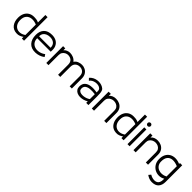

<svg xmlns="http://www.w3.org/2000/svg" viewBox="345 -2267 4039 4039"><g transform="rotate(45 2364.0 -248.0)"><path d="M245 2Q146 -4 93 -74Q40 -144 40 -253Q40 -328 67 -384.5Q94 -441 145.5 -473Q197 -505 269 -505Q300 -505 332 -501.5Q364 -498 407 -478V-700H472V0H407V-49Q378 -28 337.5 -11Q297 6 245 2ZM407 -105V-415Q328 -448 259.5 -441Q191 -434 149 -387Q107 -340 107 -253Q107 -186 133 -140Q159 -94 202.5 -73.5Q246 -53 299 -60Q352 -67 407 -105Z M1032 -233H630Q631 -162 665 -119Q699 -76 752.5 -61.5Q806 -47 868 -60Q930 -73 987 -115L1021 -63Q974 -27 922 -10Q870 7 817 9Q693 13 626 -60Q559 -133 559 -263Q559 -375 621 -440Q683 -505 804 -505Q881 -505 936.5 -473Q992 -441 1018 -378Q1030 -349 1033 -312Q1036 -275 1032 -233ZM806 -443Q759 -443 719 -427Q679 -411 654.5 -377.5Q630 -344 630 -290H972Q972 -366 927 -404.5Q882 -443 806 -443Z M1894 0H1829V-298Q1829 -370 1790.5 -407Q1752 -444 1691 -444Q1629 -444 1589 -407Q1549 -370 1549 -298V0H1485V-298Q1485 -373 1444 -408.5Q1403 -444 1339 -444Q1309 -444 1276.5 -428.5Q1244 -413 1221.5 -380.5Q1199 -348 1199 -298V0H1134V-500H1199V-444Q1224 -474 1260.5 -489.5Q1297 -505 1338 -506Q1388 -506 1437 -485.5Q1486 -465 1520 -420Q1548 -464 1595 -484.5Q1642 -505 1695 -505Q1746 -505 1791.5 -481.5Q1837 -458 1865.5 -411.5Q1894 -365 1894 -298Z M2142 5Q2096 4 2058 -12Q2020 -28 1997 -61Q1974 -94 1974 -143Q1974 -220 2018 -263Q2062 -306 2140 -317Q2218 -328 2320 -310V-348Q2320 -387 2296.5 -409.5Q2273 -432 2236.5 -440Q2200 -448 2159.5 -442Q2119 -436 2084.5 -417Q2050 -398 2032 -368L1989 -413Q2019 -450 2060.5 -472Q2102 -494 2148 -500.5Q2194 -507 2237.5 -500Q2281 -493 2315 -473Q2354 -453 2368.5 -420Q2383 -387 2385 -343.5Q2387 -300 2388 -249L2387 0H2321V-47Q2283 -21 2235.5 -8Q2188 5 2142 5ZM2320 -111V-257Q2238 -268 2173.5 -262Q2109 -256 2072.5 -227Q2036 -198 2036 -143Q2036 -108 2056.5 -88Q2077 -68 2109.5 -61.5Q2142 -55 2180.5 -59Q2219 -63 2256 -76.5Q2293 -90 2320 -111Z M2922 0H2856V-298Q2856 -349 2834.5 -380.5Q2813 -412 2778.5 -427Q2744 -442 2705 -442Q2668 -442 2633 -425.5Q2598 -409 2576 -377Q2554 -345 2554 -298V0H2488V-500H2554V-440Q2579 -474 2620 -490.5Q2661 -507 2707 -506Q2764 -506 2813 -483Q2862 -460 2892 -414Q2922 -368 2922 -298Z M3207 2Q3108 -4 3055 -74Q3002 -144 3002 -253Q3002 -328 3029 -384.5Q3056 -441 3107.5 -473Q3159 -505 3231 -505Q3262 -505 3294 -501.5Q3326 -498 3369 -478V-700H3434V0H3369V-49Q3340 -28 3299.5 -11Q3259 6 3207 2ZM3369 -105V-415Q3290 -448 3221.5 -441Q3153 -434 3111 -387Q3069 -340 3069 -253Q3069 -186 3095 -140Q3121 -94 3164.5 -73.5Q3208 -53 3261 -60Q3314 -67 3369 -105Z M3581 -568Q3561 -568 3547.5 -581.5Q3534 -595 3534 -614Q3534 -634 3547.5 -647.5Q3561 -661 3581 -661Q3600 -661 3613.5 -647.5Q3627 -634 3627 -614Q3627 -595 3613.5 -581.5Q3600 -568 3581 -568ZM3612 0H3549V-500H3612Z M4161 0H4095V-298Q4095 -349 4073.5 -380.5Q4052 -412 4017.5 -427Q3983 -442 3944 -442Q3907 -442 3872 -425.5Q3837 -409 3815 -377Q3793 -345 3793 -298V0H3727V-500H3793V-440Q3818 -474 3859 -490.5Q3900 -507 3946 -506Q4003 -506 4052 -483Q4101 -460 4131 -414Q4161 -368 4161 -298Z M4473 204Q4430 204 4389.5 188.5Q4349 173 4316 148L4357 100Q4386 119 4421 129.5Q4456 140 4490 139.5Q4524 139 4551 125Q4578 111 4592 82Q4604 57 4607.5 32Q4611 7 4611 -33Q4548 3 4483.5 2.5Q4419 2 4365 -28Q4311 -58 4277 -112.5Q4243 -167 4241 -239Q4238 -325 4268 -384Q4298 -443 4351 -473.5Q4404 -504 4471.5 -504.5Q4539 -505 4611 -473V-500H4678V-6Q4678 92 4628 148Q4578 204 4473 204ZM4307 -239Q4308 -182 4335.5 -142.5Q4363 -103 4407.5 -84Q4452 -65 4505.5 -68.5Q4559 -72 4611 -100V-406Q4521 -443 4452 -437.5Q4383 -432 4344 -382.5Q4305 -333 4307 -239Z"/></g></svg>

Font: Kulim Park Light
Style: Regular
Weight: 300
Designer: Noponies / Dale Sattler
Foundry: Noponies
Version: Version 1.000; ttfautohint (v1.8.3)